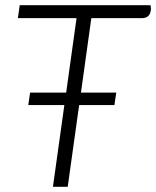

<svg xmlns="http://www.w3.org/2000/svg" viewBox="-20 -720 602 740"><path d="M561 -679Q559 -665 550.5 -657.5Q542 -650 526 -650H332L292 -363H428L421 -315H285L241 0H184L228 -315H89L96 -363H235L275 -650H49L56 -700H560Q563 -688 561 -679Z"/></svg>

Font: Krub Light
Style: Italic
Weight: 300
Italic angle: -8°
Designer: Ekaluck Peanpanawate
Foundry: Cadson Demak Co.,Ltd.
Version: Version 1.000; ttfautohint (v1.6)